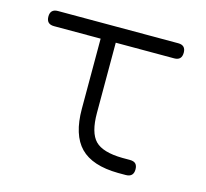

<svg xmlns="http://www.w3.org/2000/svg" viewBox="-76 -558 690 644"><g transform="rotate(15 268.5 -236.0)"><path d="M411.5 0Q403.5 0 398.5 0Q393.5 0 385 0Q295 -1 253.5 -43.5Q212 -86 212 -176.5V-446.5H264.5V-176.5Q264.5 -107.5 291 -80.5Q317.5 -53.5 385.5 -52.5Q391.5 -52.5 397.5 -52.5Q403.5 -52.5 411.5 -52.5Q426 -52.5 432.2 -46Q438.5 -39.5 438.5 -26.5Q438.5 0 411.5 0ZM50 -420Q23.5 -420 23.5 -446.5Q23.5 -472.5 50 -472.5H467.5Q493.5 -472.5 493.5 -446.5Q493.5 -420 467.5 -420Z"/></g></svg>

Font: Jura Light
Style: Regular
Weight: 400
Version: Version 5.106